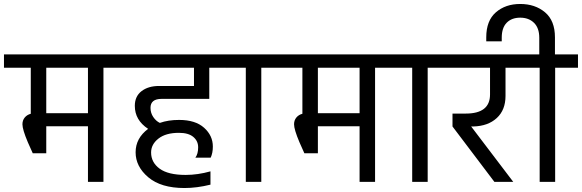

<svg xmlns="http://www.w3.org/2000/svg" viewBox="-42 -916 2931 967"><path d="M-22 -575V-642H594V-575H479V0H401V-280H191V-144H123L98 -200Q71 -264 71 -290Q71 -310 82.5 -324Q94 -338 113 -343V-575ZM401 -575H191V-346H401Z M1012 -418H772Q716 -418 716 -373Q716 -347 730 -326.5Q744 -306 763 -297Q805 -312 860 -312Q942 -312 986 -272.5Q1030 -233 1030 -178Q1030 -145 1019 -122H942Q956 -141 956 -174Q956 -206 931.5 -226.5Q907 -247 859 -247Q793 -247 756 -218Q719 -189 719 -148Q719 -98 762 -66.5Q805 -35 893 -35Q954 -35 1018 -53V14Q949 31 887 31Q769 31 705 -23Q641 -77 641 -149Q641 -220 704 -267Q637 -311 637 -383Q637 -431 671 -457Q705 -483 759 -483H935V-575H550V-642H1125V-575H1012Z M1080 -575V-642H1390V-575H1274V0H1196V-575Z M1346 -575V-642H1962V-575H1847V0H1769V-280H1559V-144H1491L1466 -200Q1439 -264 1439 -290Q1439 -310 1450.5 -324Q1462 -338 1481 -343V-575ZM1769 -575H1559V-346H1769Z M1918 -575V-642H2228V-575H2112V0H2034V-575Z M2237 -279V-344H2304Q2426 -344 2426 -440V-575H2184V-642H2604V-575H2504V-433Q2504 -362 2460 -321.5Q2416 -281 2342 -279H2331L2543 0H2448Z M2753 -642H2869V-575H2754V0H2676V-575H2560V-642H2674V-726Q2674 -775 2647.5 -801Q2621 -827 2578 -827Q2535 -827 2510 -801.5Q2485 -776 2485 -726V-708H2407V-728Q2407 -812 2455.5 -854Q2504 -896 2578 -896Q2653 -896 2703 -854Q2753 -812 2753 -728Z"/></svg>

Font: Hind Regular
Style: Regular
Weight: 400
Designer: Manushi Parikh, Satya Rajpurohit
Foundry: Indian Type Foundry
Version: Version 1.201;PS 1.0;hotconv 1.0.78;makeotf.lib2.5.61930; tt